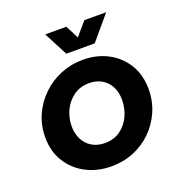

<svg xmlns="http://www.w3.org/2000/svg" viewBox="-129 -810 877 932"><g transform="rotate(-20 310.0 -344.0)"><path d="M291 12Q219 12 161 -18Q103 -48 69 -102.5Q35 -157 35 -230Q35 -292 59 -345Q83 -398 124.5 -438Q166 -478 220 -500Q274 -522 335 -522Q406 -522 463 -492Q520 -462 553.5 -407.5Q587 -353 587 -279Q587 -218 564 -165Q541 -112 500.5 -72Q460 -32 406.5 -10Q353 12 291 12ZM299 -105Q346 -105 379.5 -129.5Q413 -154 430.5 -192.5Q448 -231 448 -274Q448 -313 433 -342.5Q418 -372 390 -388.5Q362 -405 324 -405Q278 -405 244.5 -381Q211 -357 192.5 -318.5Q174 -280 174 -236Q174 -199 189 -169Q204 -139 232.5 -122Q261 -105 299 -105ZM270 -577 206 -700H315L350 -632L408 -700H521L417 -577Z"/></g></svg>

Font: MuseoModerno Thin SemiBold
Style: Italic
Weight: 600
Italic angle: -9°
Version: Version 1.003